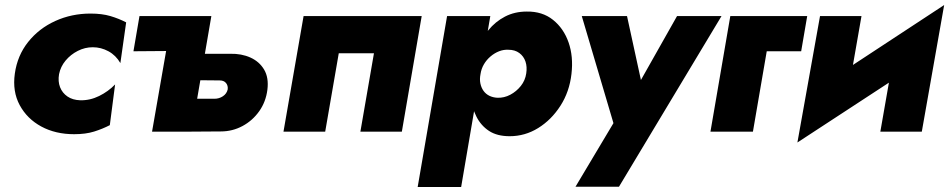

<svg xmlns="http://www.w3.org/2000/svg" viewBox="-20 -524 3777 764"><path d="M215 -229Q221 -259 241 -283Q261 -307 289.5 -321.5Q318 -336 349 -336Q382 -336 411.5 -320Q441 -304 459 -273L482 -435Q453 -450 419.5 -460Q386 -470 340 -470Q265 -470 200 -440.5Q135 -411 92 -357Q49 -303 39 -231Q29 -160 58.5 -105.5Q88 -51 144.5 -20.5Q201 10 275 10Q321 10 354.5 -0.5Q388 -11 417 -26L438 -188Q411 -160 374.5 -142Q338 -124 299 -125Q269 -126 248.5 -140Q228 -154 219 -177Q210 -200 215 -229Z M746 -205 854 -204Q871 -204 879.5 -193.5Q888 -183 886 -168Q882 -151 867 -141Q852 -131 833 -131H733L709 0L859 -1Q905 -1 945 -22.5Q985 -44 1011.5 -81.5Q1038 -119 1044 -167Q1050 -215 1031 -247Q1012 -279 976.5 -295Q941 -311 896 -310H764ZM641 -321 585 0H742L821 -460H535L511 -320Z M1658 -460H1188L1108 0H1274L1328 -312H1468L1414 0H1579Z M1815 220 1931 -460H1759L1642 220ZM2254 -230Q2262 -299 2242.5 -355Q2223 -411 2180.5 -445Q2138 -479 2076 -478Q2028 -478 1989.5 -458Q1951 -438 1923 -403.5Q1895 -369 1877.5 -325Q1860 -281 1854 -231Q1848 -183 1853 -139Q1858 -95 1876 -59.5Q1894 -24 1926 -3Q1958 18 2008 18Q2069 18 2121.5 -14.5Q2174 -47 2210 -103Q2246 -159 2254 -230ZM2074 -232Q2070 -204 2052.5 -182Q2035 -160 2010.5 -147Q1986 -134 1959 -135Q1941 -136 1927 -143Q1913 -150 1904 -162.5Q1895 -175 1891.5 -192Q1888 -209 1892 -229Q1895 -250 1905.5 -268Q1916 -286 1932 -299.5Q1948 -313 1966 -320Q1984 -327 2003 -326Q2029 -326 2046.5 -313Q2064 -300 2071 -279Q2078 -258 2074 -232Z M2851 -460H2674L2465 -90L2556 -88L2475 -460H2295L2421 -34L2270 219H2443Z M2886 -460 2807 0H2976L3031 -320H3168L3192 -460Z M3696 -312 3737 -504 3195 -148 3153 43ZM3408 -460H3243L3153 43L3347 -111ZM3737 -504 3544 -349 3483 0H3648Z"/></svg>

Font: Jost ExtraBold
Style: Italic
Weight: 800
Italic angle: -5°
Version: Version 3.710